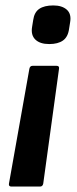

<svg xmlns="http://www.w3.org/2000/svg" viewBox="-20 -523 282 706"><path d="M188 -281Q199 -281 197 -270L139 152Q137 163 127 163H22Q11 163 13 152L88 -270Q90 -281 100 -281ZM176 -503Q208 -503 225.5 -487.5Q243 -472 238 -442L234 -417Q230 -387 211.5 -374Q193 -361 161 -361Q127 -361 110 -377.5Q93 -394 98 -424L102 -449Q106 -478 124.5 -490.5Q143 -503 176 -503Z"/></svg>

Font: Sofia Sans Semi Condensed
Style: Bold Italic
Weight: 700
Italic angle: -9°
Version: Version 4.100